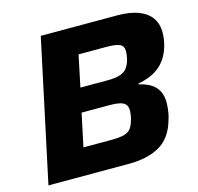

<svg xmlns="http://www.w3.org/2000/svg" viewBox="-101 -795 932 902"><g transform="rotate(-15 365.0 -344.0)"><path d="M26 0 173 -688H544Q606 -688 647 -672.5Q688 -657 709 -627.5Q730 -598 730 -556Q730 -540 727.5 -523.5Q725 -507 721 -492Q704 -432 663.5 -398Q623 -364 558 -353V-349Q593 -341 616 -326.5Q639 -312 651 -289Q663 -266 663 -231Q663 -219 661.5 -205Q660 -191 657.5 -177.5Q655 -164 650 -150Q641 -117 624 -89Q607 -61 579.5 -41.5Q552 -22 511 -11Q470 0 413 0ZM231 -130H368Q408 -130 430.5 -136.5Q453 -143 464.5 -160Q476 -177 483 -208Q485 -218 486 -226Q487 -234 487 -241Q487 -268 468 -279Q449 -290 402 -290H265ZM290 -405H424Q461 -405 483.5 -412.5Q506 -420 518.5 -437Q531 -454 537 -481Q539 -491 540 -498.5Q541 -506 541 -515Q541 -540 522.5 -549Q504 -558 458 -558H322Z"/></g></svg>

Font: Saira SemiExpanded
Style: Bold Italic
Weight: 700
Width: 6
Italic angle: -12°
Designer: Hector Gatti with collaboration of the Omnibus-Type team
Foundry: Omnibus-Type
Version: Version 1.101